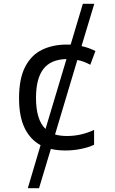

<svg xmlns="http://www.w3.org/2000/svg" viewBox="-20 -780 603 1008"><path d="M126 208 193 -18Q139 -47 109.5 -107.5Q80 -168 80 -264Q80 -367 112 -429Q144 -491 200.5 -518.5Q257 -546 330 -546Q341 -546 351 -546L415 -760H475L408 -538Q446 -530 481 -512L454 -440Q419 -459 386 -465L269 -74Q296 -66 332 -66Q372 -66 408.5 -75Q445 -84 474 -98V-20Q444 -6 404.5 2Q365 10 324 10Q282 10 247 2L185 208ZM169 -266Q169 -151 219 -103L329 -470Q246 -468 207.5 -417.5Q169 -367 169 -266Z"/></svg>

Font: Noto Sans Mono SemiCondensed
Style: Regular
Weight: 400
Width: 4
Designer: Monotype Design Team
Foundry: Monotype Imaging Inc.
Version: Version 2.014